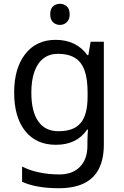

<svg xmlns="http://www.w3.org/2000/svg" viewBox="-20 -757 655 1017"><path d="M275 -546Q328 -546 370.5 -526Q413 -506 443 -465H448L460 -536H530V9Q530 85 504 136.5Q478 188 425 214Q372 240 290 240Q232 240 183.5 231.5Q135 223 97 206V125Q135 145 186 156Q237 167 295 167Q364 167 403.5 126.5Q443 86 443 16V-5Q443 -17 444 -39.5Q445 -62 446 -71H442Q414 -30 372.5 -10Q331 10 276 10Q172 10 113.5 -63Q55 -136 55 -267Q55 -395 113.5 -470.5Q172 -546 275 -546ZM287 -472Q242 -472 210.5 -448Q179 -424 162.5 -378Q146 -332 146 -266Q146 -167 182.5 -114.5Q219 -62 289 -62Q330 -62 359 -72.5Q388 -83 407 -105.5Q426 -128 435 -163Q444 -198 444 -246V-267Q444 -340 427.5 -385Q411 -430 376 -451Q341 -472 287 -472ZM298 -737Q318 -737 333.5 -723.5Q349 -710 349 -681Q349 -653 333.5 -639Q318 -625 298 -625Q276 -625 261 -639Q246 -653 246 -681Q246 -710 261 -723.5Q276 -737 298 -737Z"/></svg>

Font: malayalam15
Style: Book
Weight: 400
Designer: Jelle Bosma - Monotype Design Team
Foundry: Monotype Imaging Inc.
Version: Version 2.003